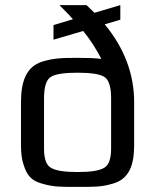

<svg xmlns="http://www.w3.org/2000/svg" viewBox="-20 -720 608 750"><path d="M189 -565 305 -599C332 -566 355 -530 376 -490C352 -493 321 -494 283 -494C222 -494 189 -493 144 -479C83 -459 62 -403 62 -321V-153C62 -122 65 -97 72 -77C85 -36 101 -15 143 -3C191 11 218 10 283 10C347 10 375 11 422 -3C483 -21 504 -72 504 -153V-321C504 -430 466 -532 389 -625L450 -643V-700L349 -670L318 -700H212C236 -676 254 -658 265 -645L189 -622ZM414 -140C414 -99 405 -74 386 -64C367 -53 333 -48 283 -48C233 -48 199 -53 180 -64C161 -74 152 -99 152 -140V-336C152 -381 161 -409 179 -420C197 -431 232 -436 283 -436C334 -436 369 -431 387 -420C405 -409 414 -381 414 -336Z"/></svg>

Font: Gamestation Text
Style: Bold
Weight: 400
Designer: Jonas Hecksher
Foundry: Jonas Hecksher, Playtypeª, e-types AS
Version: Version 1.003